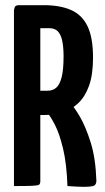

<svg xmlns="http://www.w3.org/2000/svg" viewBox="-20 -720 407 743"><path d="M66 -275Q49 -275 47 -280.5Q45 -286 45 -301V-680Q45 -681 45.5 -690.5Q46 -700 61 -700H149Q212 -700 254.5 -681.5Q297 -663 318.5 -619Q340 -575 340 -497Q340 -431 324.5 -388Q309 -345 282 -320Q255 -295 221.5 -285Q188 -275 152 -275ZM34 0V-681Q34 -681 36.5 -690.5Q39 -700 53 -700H117Q132 -700 134 -690.5Q136 -681 136 -681V-19Q136 -9 131.5 -5.5Q127 -2 105.5 -1Q84 0 34 0ZM301 3Q289 3 273.5 2Q258 1 241 0Q238 -87 224 -145Q210 -203 193 -236Q176 -269 163.5 -283Q151 -297 151 -297Q151 -297 148.5 -304Q146 -311 158 -317L215 -349Q230 -349 234 -339Q234 -339 251 -322Q268 -305 290 -267Q312 -229 331 -168.5Q350 -108 353 -21Q353 -8 345.5 -2.5Q338 3 301 3ZM136 -369H164Q184 -369 197.5 -380.5Q211 -392 218.5 -421Q226 -450 226 -502Q226 -539 220.5 -563.5Q215 -588 203 -599.5Q191 -611 170 -611H136Z"/></svg>

Font: Yanone Kaffeesatz SemiBold
Style: Regular
Weight: 600
Designer: Yanone (Cyrillic: Daniel Pouzeot, Huerta Tipografica, and Cyreal)
Foundry: Yanone
Version: Version 2.003